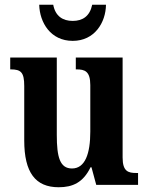

<svg xmlns="http://www.w3.org/2000/svg" viewBox="-20 -778 624 808"><path d="M286 -606C378 -606 425 -683 426 -758H368C358 -710 328 -690 286 -690C244 -690 213 -710 204 -758H145C147 -683 193 -606 286 -606ZM227 10C286 10 330 -10 361 -74H365L385 0H561V-50H554C520 -50 496 -56 496 -115V-536H299V-486H302C336 -486 360 -479 360 -420V-224C360 -131 338 -69 283 -69C232 -69 219 -117 219 -210V-536H23V-486H25C68 -486 82 -474 82 -416V-187C82 -52 129 10 227 10Z"/></svg>

Font: Noto Serif Bengali Condensed
Style: Bold
Weight: 700
Width: 3
Designer: Juan Bruce, Universal Thirst, Indian Type Foundry and the Monotype Design Team.
Foundry: Monotype Imaging Inc.
Version: Version 2.003